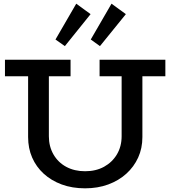

<svg xmlns="http://www.w3.org/2000/svg" viewBox="-20 -1011 927 1045"><path d="M443 14Q373 14 316 -7Q259 -28 218 -65.5Q177 -103 155 -153.5Q133 -204 133 -265V-638H246V-269Q246 -214 271 -170.5Q296 -127 340.5 -103Q385 -79 443 -79Q502 -79 546.5 -103.5Q591 -128 616.5 -171Q642 -214 642 -270V-638H755V-265Q755 -204 732 -153.5Q709 -103 667.5 -65.5Q626 -28 569 -7Q512 14 443 14ZM7 -596V-686H364V-596ZM522 -596V-686H880V-596ZM524 -760 474 -796 587 -991 665 -934ZM333 -760 282 -796 395 -991 473 -934Z"/></svg>

Font: BioRhyme Medium
Style: Regular
Weight: 500
Designer: Aoife Mooney
Foundry: Aoife Mooney Type
Version: Version 1.600;gftools[0.9.33]